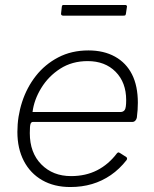

<svg xmlns="http://www.w3.org/2000/svg" viewBox="-20 -743 618 773"><path d="M263 10Q198 10 150 -17.5Q102 -45 76 -95Q50 -145 50 -212Q50 -274 69 -332.5Q88 -391 124.5 -437.5Q161 -484 214.5 -512Q268 -540 336 -540Q398 -540 443 -515Q488 -490 511.5 -443.5Q535 -397 535 -329Q535 -315 534 -300.5Q533 -286 531 -270Q530 -263 525 -257.5Q520 -252 512 -252H112Q106 -252 103 -244.5Q100 -237 100 -207Q100 -128 146.5 -81Q193 -34 266 -34Q325 -34 371 -57.5Q417 -81 451 -126Q455 -130 457.5 -129.5Q460 -129 463 -127L488 -111Q494 -107 490 -99Q461 -62 426 -38Q391 -14 350.5 -2Q310 10 263 10ZM465 -292Q476 -292 482 -300Q488 -308 488 -340Q488 -411 445.5 -454Q403 -497 333 -497Q270 -497 222.5 -466.5Q175 -436 146 -388.5Q117 -341 111 -292ZM491 -715 487 -688Q486 -683 484.5 -681.5Q483 -680 476 -680H234Q229 -680 227 -683Q225 -686 226 -690L229 -717Q230 -720 231 -721.5Q232 -723 235 -723H485Q488 -723 490 -720.5Q492 -718 491 -715Z"/></svg>

Font: Libre Franklin Thin ExtraLight
Style: Italic
Weight: 250
Italic angle: -8°
Version: Version 3.000